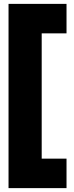

<svg xmlns="http://www.w3.org/2000/svg" viewBox="-20 -760 383 990"><path d="M195 58H323V210H24V-740H323V-588H195Z"/></svg>

Font: Georama Black
Style: Regular
Weight: 900
Designer: Jean-Baptiste Levee
Foundry: Production Type
Version: Version 1.001